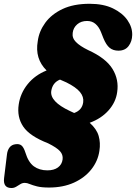

<svg xmlns="http://www.w3.org/2000/svg" viewBox="-42 -736 701 989"><path d="M210.5 230Q172 230 148.5 224Q125 218 111 212Q97 206 86 206Q73 206 62.5 212.8Q52 219.5 41 226Q30 232.5 17 232.5Q-27 232.5 -21 181.5L-6 58.5Q-3.5 37.5 7.2 23.5Q18 9.5 37.5 7Q57 4 68.5 13.2Q80 22.5 88.5 49Q104 100 132.5 120.8Q161 141.5 202 141.5Q236 141.5 256.5 126.5Q277 111.5 280.5 85Q283.5 61 266.8 42.5Q250 24 205.5 2Q110.5 -35 77.5 -84.2Q44.5 -133.5 54.5 -198.5Q63 -256 100.5 -302.5Q138 -349 198 -373Q136.5 -433.5 152.5 -524Q159 -574.5 191 -618.5Q223 -662.5 280 -689.5Q337 -716.5 420 -716.5Q490.5 -716.5 539.8 -692.8Q589 -669 614.5 -632.2Q640 -595.5 639 -556Q638.5 -523 620.5 -499Q602.5 -475 568 -475Q541 -475 523 -489.5Q505 -504 490.5 -539.5L478.5 -570Q468 -597 450.2 -612.5Q432.5 -628 406.5 -628Q375.5 -628 355.5 -610.5Q335.5 -593 332.5 -567Q328.5 -540.5 349.2 -519.5Q370 -498.5 412 -478Q503.5 -436.5 537.5 -381Q571.5 -325.5 561.5 -261Q554.5 -209.5 517.2 -167.5Q480 -125.5 420 -103.5Q456 -71.5 466.2 -35.8Q476.5 0 470 41Q462.5 93.5 428.5 136.5Q394.5 179.5 338.8 204.8Q283 230 210.5 230ZM317.5 -164.5Q329.5 -159.5 340 -154Q381 -168.5 386.5 -209Q390.5 -237 370 -262Q349.5 -287 300 -311.5Q282.5 -318.5 267 -326Q228.5 -310.5 222 -267Q214.5 -213 317.5 -164.5Z"/></svg>

Font: Fraunces 72pt SuperSoft Black
Style: Italic
Weight: 900
Italic angle: -16°
Version: Version 1.000;[b76b70a41]